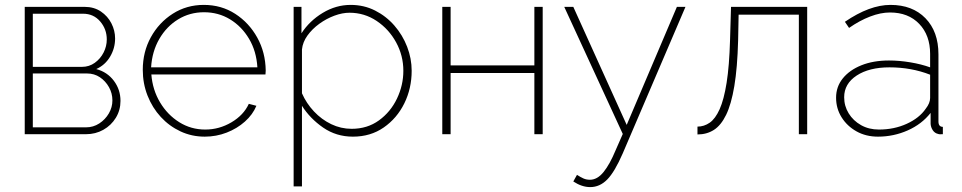

<svg xmlns="http://www.w3.org/2000/svg" viewBox="-20 -548 3927 784"><path d="M81 0V-520H325Q364 -520 392 -501Q420 -482 435 -452.5Q450 -423 450 -391Q450 -351 429.5 -316.5Q409 -282 373 -266Q418 -254 445 -218Q472 -182 472 -136Q472 -98 453 -67Q434 -36 402 -18Q370 0 331 0ZM114 -275H315Q344 -275 367 -291.5Q390 -308 403 -333.5Q416 -359 416 -387Q416 -429 389 -460.5Q362 -492 319 -492H114ZM114 -28H331Q361 -28 385.5 -44Q410 -60 424.5 -85Q439 -110 439 -138Q439 -167 425 -192Q411 -217 388 -232.5Q365 -248 335 -248H114Z M816 10Q763 10 717 -11.5Q671 -33 636.5 -70.5Q602 -108 582.5 -157.5Q563 -207 563 -263Q563 -336 596 -396Q629 -456 685.5 -492Q742 -528 812 -528Q884 -528 940.5 -491.5Q997 -455 1030.5 -394.5Q1064 -334 1065 -260Q1065 -256 1064.5 -252Q1064 -248 1064 -244H598Q603 -181 633.5 -130Q664 -79 712 -49Q760 -19 818 -19Q875 -19 925 -48.5Q975 -78 996 -124L1027 -116Q1012 -80 980 -51.5Q948 -23 905.5 -6.5Q863 10 816 10ZM597 -273H1031Q1027 -339 997 -389.5Q967 -440 919.5 -469Q872 -498 813 -498Q755 -498 707.5 -469Q660 -440 630.5 -389Q601 -338 597 -273Z M1421 10Q1353 10 1299.5 -27Q1246 -64 1213 -116V213H1179V-520H1211V-412Q1244 -463 1298 -495.5Q1352 -528 1412 -528Q1466 -528 1511.5 -505Q1557 -482 1590.5 -443.5Q1624 -405 1642.5 -357Q1661 -309 1661 -259Q1661 -187 1631 -126Q1601 -65 1547 -27.5Q1493 10 1421 10ZM1416 -22Q1480 -22 1527.5 -56.5Q1575 -91 1601 -145.5Q1627 -200 1627 -259Q1627 -321 1597.5 -375Q1568 -429 1518 -462.5Q1468 -496 1407 -496Q1378 -496 1345.5 -484Q1313 -472 1284 -451Q1255 -430 1235.5 -403Q1216 -376 1213 -346V-167Q1231 -126 1262 -93Q1293 -60 1332.5 -41Q1372 -22 1416 -22Z M1786 0V-520H1820V-281H2162V-520H2196V0H2162V-250H1820V0Z M2390 216Q2356 216 2321 193L2336 166Q2350 175 2362 180.5Q2374 186 2389 186Q2419 186 2444.5 154.5Q2470 123 2494 65L2523 -1L2284 -520H2321L2539 -38L2744 -520H2779L2523 78Q2490 154 2459.5 185Q2429 216 2390 216Z M2828 1V-31Q2855 -31 2878 -47Q2901 -63 2918.5 -102Q2936 -141 2947 -210Q2958 -279 2961 -384L2965 -520H3276V0H3242V-488H2996L2994 -383Q2991 -271 2978.5 -196.5Q2966 -122 2945 -79Q2924 -36 2895 -17.5Q2866 1 2828 1Z M3394 -149Q3394 -194 3421.5 -228Q3449 -262 3497.5 -281.5Q3546 -301 3610 -301Q3652 -301 3697 -293.5Q3742 -286 3778 -273V-328Q3778 -404 3733.5 -450.5Q3689 -497 3614 -497Q3576 -497 3533 -480.5Q3490 -464 3447 -434L3430 -459Q3531 -528 3616 -528Q3706 -528 3759 -473.5Q3812 -419 3812 -326V-52Q3812 -30 3830 -30V0Q3815 1 3811 -1Q3797 -4 3789 -16Q3781 -28 3780 -42V-87Q3744 -41 3686.5 -15.5Q3629 10 3565 10Q3516 10 3477.5 -11.5Q3439 -33 3416.5 -69Q3394 -105 3394 -149ZM3760 -104Q3778 -127 3778 -148V-243Q3701 -273 3612 -273Q3529 -273 3478 -239.5Q3427 -206 3427 -151Q3427 -115 3445.5 -85Q3464 -55 3496 -37Q3528 -19 3569 -19Q3631 -19 3682.5 -42.5Q3734 -66 3760 -104Z"/></svg>

Font: Raleway ExtraLight
Style: Regular
Weight: 200
Designer: Matt McInerney, Pablo Impallari, Rodrigo Fuenzalida
Foundry: Matt McInerney, Pablo Impallari, Rodrigo Fuenzalida
Version: Version 4.026